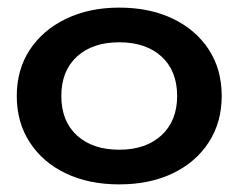

<svg xmlns="http://www.w3.org/2000/svg" viewBox="-20 -778 626 504"><path d="M293 -294Q213 -294 152.5 -323Q92 -352 58 -404.5Q24 -457 24 -526Q24 -595 58 -647Q92 -699 153 -728.5Q214 -758 293 -758Q373 -758 433.5 -729Q494 -700 528 -648Q562 -596 562 -526Q562 -457 528 -404.5Q494 -352 433.5 -323Q373 -294 293 -294ZM293 -385Q363 -385 404 -423Q445 -461 445 -526Q445 -592 404 -629.5Q363 -667 293 -667Q223 -667 182 -629.5Q141 -592 141 -526Q141 -460 182 -422.5Q223 -385 293 -385Z"/></svg>

Font: Unbounded
Style: Regular
Weight: 400
Designer: Luke Prowse, Jean-Baptiste Morizot, Fátima Lázaro, Florian Runge
Foundry: NaN
Version: Version 1.701;gftools[0.9.28.dev5+ged2979d]